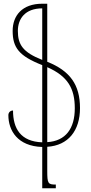

<svg xmlns="http://www.w3.org/2000/svg" viewBox="-20 -780 488 1032"><path d="M207 232H280V212C238 212 234 207 234 138V9C347 2 410 -78 410 -199C410 -324 357 -399 234 -448V-760H207C99 -760 48 -696 48 -614C48 -524 82 -479 207 -430V-15C91 -19 50 -89 50 -186C35 -186 25 -175 25 -161C25 -79 74 6 207 10ZM382 -198C382 -89 333 -22 234 -16V-419C345 -370 382 -304 382 -198ZM76 -614C76 -678 114 -735 207 -735V-458C103 -499 76 -540 76 -614Z"/></svg>

Font: Noto Serif Armenian ExtraCondensed Thin
Style: Regular
Weight: 100
Width: 2
Designer: Monotype Design Team
Foundry: Monotype Imaging Inc.
Version: Version 2.008